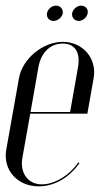

<svg xmlns="http://www.w3.org/2000/svg" viewBox="-23 -651 383 679"><path d="M143 -604C141 -589 151 -577 166 -577C181 -577 196 -589 199 -604C201 -619 190 -631 175 -631C160 -631 146 -619 143 -604ZM232 -604C230 -589 241 -577 255 -577C270 -577 284 -589 287 -604C290 -619 279 -631 264 -631C250 -631 235 -619 232 -604ZM44 -374 -1 -121C-13 -50 38 8 114 8C169 8 221 -22 258 -74L254 -77C223 -31 170 1 125 1C76 1 47 -39 56 -92L84 -249H286L308 -374C321 -444 270 -503 199 -503C128 -503 56 -443 44 -374ZM85 -255 113 -414C122 -465 155 -497 199 -497C242 -497 262 -466 253 -414L225 -255Z"/></svg>

Font: Moniqa Ita Display
Style: Italic
Weight: 400
Italic angle: -10°
Designer: Rajesh Rajput
Foundry: Rajesh Rajput
Version: Version 1.000